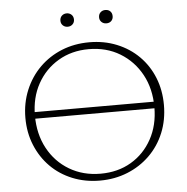

<svg xmlns="http://www.w3.org/2000/svg" viewBox="-56 -869 904 930"><g transform="rotate(-5 396.0 -403.5)"><path d="M393 7Q321 7 259.5 -18Q198 -43 153.5 -88Q109 -133 84 -194Q59 -255 59 -327Q59 -399 85 -461.5Q111 -524 157 -569.5Q203 -615 264.5 -640Q326 -665 399 -665Q471 -665 532.5 -640Q594 -615 639 -570Q684 -525 708.5 -464Q733 -403 733 -331Q733 -258 707.5 -196Q682 -134 635.5 -88.5Q589 -43 527 -18Q465 7 393 7ZM399 -26Q483 -26 547.5 -64Q612 -102 649 -169.5Q686 -237 686 -324Q686 -414 648.5 -483Q611 -552 545 -592Q479 -632 393 -632Q310 -632 245 -593.5Q180 -555 143 -488Q106 -421 106 -334Q106 -244 143.5 -174.5Q181 -105 247.5 -65.5Q314 -26 399 -26ZM74 -319V-351H719V-319ZM302 -749Q288 -749 278.5 -758Q269 -767 269 -781Q269 -796 278.5 -805Q288 -814 302 -814Q316 -814 325.5 -805Q335 -796 335 -781Q335 -767 325.5 -758Q316 -749 302 -749ZM490 -749Q476 -749 466.5 -758Q457 -767 457 -781Q457 -796 466.5 -805Q476 -814 490 -814Q505 -814 514 -805Q523 -796 523 -781Q523 -767 514 -758Q505 -749 490 -749Z"/></g></svg>

Font: Ysabeau ExtraLight
Style: Regular
Weight: 250
Designer: Christian Thalmann (Catharsis Fonts)
Version: Version 2.002